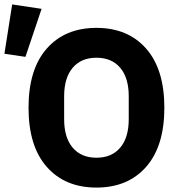

<svg xmlns="http://www.w3.org/2000/svg" viewBox="-37 -836 813 868"><path d="M78 -579 -17 -593 18 -816 151 -796ZM623.5 -81.5Q541 12 399 12Q257 12 174.5 -81.5Q92 -175 92 -349Q92 -523 174.5 -616.5Q257 -710 399 -710Q541 -710 623.5 -616.5Q706 -523 706 -349Q706 -175 623.5 -81.5ZM545 -297V-401Q545 -484 506.5 -529.5Q468 -575 399 -575Q330 -575 291.5 -529.5Q253 -484 253 -401V-297Q253 -214 291.5 -168.5Q330 -123 399 -123Q468 -123 506.5 -168.5Q545 -214 545 -297Z"/></svg>

Font: Anuphan
Style: Bold
Weight: 700
Designer: Mike Abbink, Paul van der Laan, Pieter van Rosmalen, Mint Tantisuwanna
Foundry: Bold Monday; Cadson Demak
Version: Version 3.002;hotconv 1.0.109;makeotfexe 2.5.65596